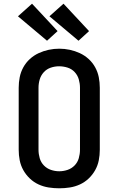

<svg xmlns="http://www.w3.org/2000/svg" viewBox="-20 -1009 640 1037"><path d="M300 8Q271 8 242.5 3.5Q214 -1 188 -13Q162 -25 141 -45Q120 -65 106 -90Q92 -115 86.5 -143Q81 -171 81 -200V-535Q81 -564 86.5 -592Q92 -620 106 -645.5Q120 -671 141.5 -690.5Q163 -710 189 -722Q215 -734 243 -740Q271 -746 300 -746Q329 -746 357 -740Q385 -734 411 -722Q437 -710 458.5 -690.5Q480 -671 494 -645.5Q508 -620 513.5 -592Q519 -564 519 -535V-200Q519 -171 513.5 -143Q508 -115 494 -90Q480 -65 459 -45Q438 -25 412 -13Q386 -1 357.5 3.5Q329 8 300 8ZM300 -84Q323 -84 345 -91.5Q367 -99 383 -115.5Q399 -132 405.5 -154.5Q412 -177 412 -200V-535Q412 -558 405.5 -580.5Q399 -603 383 -620Q367 -637 344.5 -644Q322 -651 299 -651Q276 -651 254 -643.5Q232 -636 216.5 -619Q201 -602 194.5 -580Q188 -558 188 -535V-200Q188 -177 194.5 -154.5Q201 -132 217 -115.5Q233 -99 255 -91.5Q277 -84 300 -84ZM404 -789 247 -921 323 -989 461 -841ZM234 -789 77 -921 153 -989 291 -841Z"/></svg>

Font: Iosevka Slab Semibold Extended
Style: Regular
Weight: 600
Width: 7
Monospace: yes
Designer: Belleve Invis
Foundry: Belleve Invis
Version: Version 11.1.0; ttfautohint (v1.8.3)